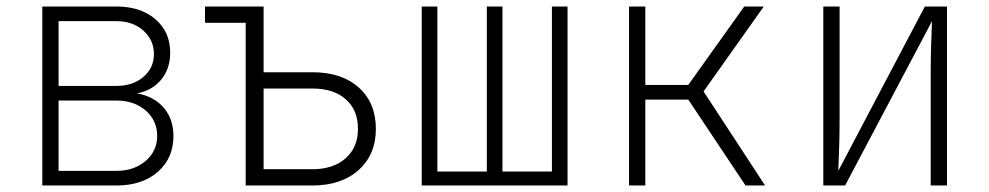

<svg xmlns="http://www.w3.org/2000/svg" viewBox="-20 -570 3040 590"><path d="M513 -152Q513 -84 465 -42Q417 0 338 0H110V-550H338Q412 -550 457.5 -511Q503 -472 503 -408Q503 -359 475.5 -325.5Q448 -292 401 -283Q453 -274 483 -239Q513 -204 513 -152ZM160 -505V-306H338Q388 -306 420.5 -333.5Q453 -361 453 -404Q453 -447 420.5 -476Q388 -505 338 -505ZM338 -45Q392 -45 427.5 -75.5Q463 -106 463 -152Q463 -200 427.5 -230.5Q392 -261 338 -261H160V-45Z M735 0V-500H610V-550H790V-348H940Q1030 -348 1082.5 -301Q1135 -254 1135 -174Q1135 -95 1082 -47.5Q1029 0 940 0ZM940 -50Q1004 -50 1042 -83.5Q1080 -117 1080 -174Q1080 -232 1042.5 -265Q1005 -298 940 -298H790V-50Z M1724 0H1276V-550H1324V-43H1476V-550H1524V-43H1676V-550H1724Z M1963 0H1913V-550H1963V-309H2095L2267 -550H2327L2142 -289L2331 0H2271L2095 -264H1963Z M2510 0V-550H2560V-200Q2560 -134 2556 -45L2822 -550H2890V0H2840V-350Q2840 -417 2844 -505L2577 0Z"/></svg>

Font: JetBrains Mono Extra Light
Style: Regular
Weight: 200
Monospace: yes
Designer: Philipp Nurullin, Konstantin Bulenkov
Foundry: JetBrains
Version: 2.002